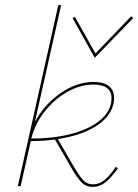

<svg xmlns="http://www.w3.org/2000/svg" viewBox="-20 -731 543 754"><path d="M443 -70Q416 -32 393.5 -14.5Q371 3 344 3Q318 3 300.5 -14.5Q283 -32 259 -74L196 -183Q151 -177 101 -177L61 0H50L209 -711H220L117 -252Q154 -321 217.5 -365Q281 -409 348 -409Q388 -409 408 -392.5Q428 -376 428 -346Q428 -336 427 -330Q417 -274 358.5 -236.5Q300 -199 207 -185L269 -78Q292 -39 307 -23Q322 -7 345 -7Q370 -7 391 -24.5Q412 -42 435 -76ZM103 -187Q196 -187 267 -207Q338 -227 378 -263Q418 -299 418 -346Q418 -372 400 -385.5Q382 -399 348 -399Q295 -399 244 -370Q193 -341 155 -292.5Q117 -244 103 -187ZM265 -660 274 -665 355 -521 495 -667 503 -660 352 -504Z"/></svg>

Font: Ysabeau Hairline
Style: Italic
Weight: 100
Italic angle: -12°
Designer: Christian Thalmann (Catharsis Fonts)
Version: Version 0.003